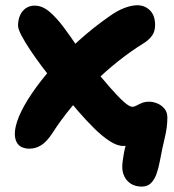

<svg xmlns="http://www.w3.org/2000/svg" viewBox="-20 -539 650 717"><path d="M509.8 157.8Q485.6 157.8 469.1 147.3Q452.6 136.8 444.6 120.2Q436.6 103.6 436.6 84.6Q436.6 65.2 443.1 30.9Q449.6 -3.4 465.6 -42.6L502.6 -20.2Q487.2 -7.2 476.3 -0.6Q465.4 6 440.2 6Q417 6 388.9 -12.5Q360.8 -31 331.1 -60.4Q301.4 -89.8 272.8 -122.9Q244.2 -156 220 -185.4Q204.2 -203.6 182.4 -231.2Q160.6 -258.8 137 -290.1Q113.4 -321.4 93.2 -351.7Q73 -382 60.2 -406.3Q47.4 -430.6 47.4 -443.6Q47.4 -464.8 54.8 -481.6Q62.2 -498.4 76.3 -508.2Q90.4 -518 109.6 -518Q138 -518 164.9 -495.1Q191.8 -472.2 218.4 -436.3Q245 -400.4 271.3 -361.3Q297.6 -322.2 324.8 -289.8Q360.4 -247.2 390.1 -213.2Q419.8 -179.2 441.4 -159.7Q463 -140.2 473.8 -140.2Q482 -140.2 490.6 -145.2Q499.2 -150.2 510.5 -154.7Q521.8 -159.2 537 -159.2Q551.6 -159.2 567.1 -152.9Q582.6 -146.6 593.8 -133.5Q605 -120.4 605 -100.4Q605 -64.2 595.8 -26.6Q586.6 11 577 62.2Q572 89.6 564.2 111.1Q556.4 132.6 543.4 145.2Q530.4 157.8 509.8 157.8ZM89.6 16.2Q73.8 16.2 61.3 10.4Q48.8 4.6 42.1 -8.1Q35.4 -20.8 35.4 -40Q35.4 -52.6 39 -68Q42.6 -83.4 50 -102Q66.6 -142.4 99.2 -190.4Q131.8 -238.4 176.7 -289.2Q221.6 -340 275.5 -388.5Q329.4 -437 387.8 -477.6Q418.2 -499.4 445 -509.4Q471.8 -519.4 492.8 -519.4Q520.6 -519.4 539.9 -500.4Q559.2 -481.4 559.2 -445.2Q559.2 -421.2 547.3 -405.2Q535.4 -389.2 516 -377.2Q467.8 -347.4 420.5 -309.7Q373.2 -272 329.2 -228.7Q285.2 -185.4 246.2 -138.3Q207.2 -91.2 175.6 -41.6Q155 -10.2 134.3 3Q113.6 16.2 89.6 16.2Z"/></svg>

Font: Shantell Sans Light
Style: Regular
Weight: 300
Designer: Stephen Nixon, Anya Danilova, Shantell Martin
Foundry: Arrow Type
Version: Version 1.011;[c5ecc13dd]